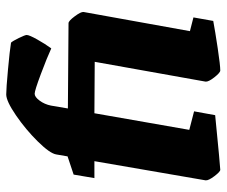

<svg xmlns="http://www.w3.org/2000/svg" viewBox="-74 -626 710 601"><g transform="rotate(-90 280.5 -326.0)"><path d="M543 -419 483 -86 526 -75 515 -13Q483 -7 429.5 1Q376 9 360 9Q353 9 338.5 -9.5Q324 -28 325 -37L387 -384L226 -385L174 -88L232 -73L220 -7Q58 9 49 9Q43 9 29 -9.5Q15 -28 16 -37L76 -385H23L34 -450L91 -469L97 -504Q100 -524 137.5 -562Q175 -600 219.5 -630.5Q264 -661 285 -661Q303 -661 363 -655.5Q423 -650 447 -646Q452 -641 461.5 -621.5Q471 -602 471 -597Q471 -589 457 -564Q443 -539 429 -520Q401 -533 349 -552.5Q297 -572 287 -572Q277 -572 265.5 -556.5Q254 -541 250 -521L241 -468L508 -466Q515 -466 529.5 -446.5Q544 -427 543 -419Z"/></g></svg>

Font: Grenze ExtraBold
Style: Italic
Weight: 800
Italic angle: -10°
Designer: Renata Polastri
Foundry: Omnibus-Type
Version: Version 1.002; ttfautohint (v1.8)